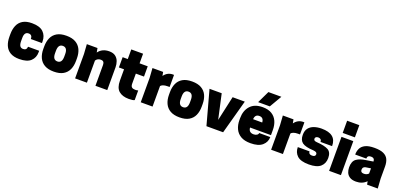

<svg xmlns="http://www.w3.org/2000/svg" viewBox="16 -1789 5857 2812"><g transform="rotate(20 2944.5 -383.0)"><path d="M270 14Q183 14 129 -18.5Q75 -51 50 -109.5Q25 -168 25 -245V-285Q25 -361 49.5 -419.5Q74 -478 128 -511Q182 -544 270 -544Q392 -544 448.5 -489Q505 -434 505 -344V-320H332Q332 -386 274 -386Q208 -386 208 -293V-245Q208 -192 224 -168Q240 -144 274 -144Q329 -144 332 -200H505V-176Q505 -92 448.5 -39Q392 14 270 14Z M808 14Q720 14 663.5 -18.5Q607 -51 580 -109.5Q553 -168 553 -245V-285Q553 -361 579 -419.5Q605 -478 661 -511Q717 -544 808 -544Q896 -544 952.5 -511.5Q1009 -479 1036 -420.5Q1063 -362 1063 -285V-245Q1063 -169 1037 -110.5Q1011 -52 955 -19Q899 14 808 14ZM808 -144Q880 -144 880 -245V-285Q880 -386 808 -386Q736 -386 736 -285V-245Q736 -144 808 -144Z M1639 0H1455V-325Q1455 -337 1451.5 -351.5Q1448 -366 1436.5 -376Q1425 -386 1399 -386Q1349 -386 1322 -345V0H1138V-380L1128 -530H1294L1306 -464Q1364 -544 1474 -544Q1536 -544 1572 -516.5Q1608 -489 1623.5 -445.5Q1639 -402 1639 -355Z M1978 14Q1878 14 1822 -34.5Q1766 -83 1766 -195V-370H1686V-530H1766V-680H1950V-530H2077V-370H1950V-215Q1950 -174 1968 -159Q1986 -144 2021 -144Q2051 -144 2067 -150V0Q2045 14 1978 14Z M2345 0H2161V-380L2151 -530H2317L2328 -471Q2380 -544 2467 -544L2482 -543V-355H2452Q2407 -355 2380.5 -344Q2354 -333 2345 -320Z M2767 14Q2679 14 2622.5 -18.5Q2566 -51 2539 -109.5Q2512 -168 2512 -245V-285Q2512 -361 2538 -419.5Q2564 -478 2620 -511Q2676 -544 2767 -544Q2855 -544 2911.5 -511.5Q2968 -479 2995 -420.5Q3022 -362 3022 -285V-245Q3022 -169 2996 -110.5Q2970 -52 2914 -19Q2858 14 2767 14ZM2767 -144Q2839 -144 2839 -245V-285Q2839 -386 2767 -386Q2695 -386 2695 -285V-245Q2695 -144 2767 -144Z M3445 0H3185L3040 -530H3230L3315 -145L3400 -530H3590Z M3873 14Q3781 14 3722.5 -20Q3664 -54 3636 -114Q3608 -174 3608 -250V-280Q3608 -397 3673.5 -470.5Q3739 -544 3867 -544Q3953 -544 4008.5 -510Q4064 -476 4091 -416.5Q4118 -357 4118 -280V-200H3792Q3797 -124 3874 -124Q3904 -124 3924.5 -137.5Q3945 -151 3945 -170H4118Q4118 -92 4058 -39Q3998 14 3873 14ZM3958 -590H3776L3867 -780H4069ZM3934 -330Q3930 -406 3863 -406Q3796 -406 3792 -330Z M4377 0H4193V-380L4183 -530H4349L4360 -471Q4412 -544 4499 -544L4514 -543V-355H4484Q4439 -355 4412.5 -344Q4386 -333 4377 -320Z M4784 14Q4656 14 4601.5 -37Q4547 -88 4547 -170H4730Q4730 -124 4784 -124Q4837 -124 4837 -163Q4837 -180 4824 -190Q4811 -200 4777 -203Q4653 -209 4603.5 -245Q4554 -281 4554 -364Q4554 -430 4585.5 -469.5Q4617 -509 4669.5 -526.5Q4722 -544 4784 -544Q5014 -544 5014 -358V-355H4834Q4834 -403 4784 -406Q4757 -406 4745.5 -395Q4734 -384 4734 -370Q4734 -351 4746.5 -342.5Q4759 -334 4792 -332Q4906 -325 4963.5 -293.5Q5021 -262 5021 -171Q5021 -86 4964.5 -36Q4908 14 4784 14Z M5281 0H5097V-530H5281ZM5284 -590H5094V-780H5284Z M5519 14Q5457 14 5421 -9Q5385 -32 5369.5 -69Q5354 -106 5354 -150Q5354 -245 5407 -282.5Q5460 -320 5549 -332L5661 -350Q5661 -406 5604 -406Q5547 -406 5547 -355H5374Q5374 -407 5394 -449.5Q5414 -492 5465 -518Q5516 -544 5609 -544Q5698 -544 5749.5 -520.5Q5801 -497 5823 -451.5Q5845 -406 5845 -340V-150L5855 0H5689L5679 -50Q5617 14 5519 14ZM5589 -134Q5633 -134 5661 -163V-244L5641 -241Q5608 -238 5582 -232Q5556 -226 5546.5 -212.5Q5537 -199 5537 -177Q5537 -134 5589 -134Z"/></g></svg>

Font: Tanohe Sans ExtraBold
Style: Regular
Weight: 800
Designer: Village Type and Design LLC & Cristiano Sobral
Foundry: Cooper Hewitt Smithsonian Design Museum
Version: Version 1.00;September 29, 2021;FontCreator 13.0.0.2655 64-b